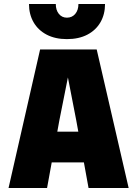

<svg xmlns="http://www.w3.org/2000/svg" viewBox="-20 -947 690 967"><path d="M120 -129V-284H547V-129ZM182 -698H467L628 0H426L364 -341L322 -557L279 -341L217 0H23ZM317 -750Q258 -750 215 -772.5Q172 -795 149 -835Q126 -875 126 -927H261Q261 -896 276.5 -877Q292 -858 317 -858Q343 -858 359 -877Q375 -896 375 -927H509Q509 -875 486 -835Q463 -795 420 -772.5Q377 -750 317 -750Z"/></svg>

Font: Azeret Mono ExtraBold
Style: Regular
Weight: 800
Designer: Martin Vácha
Foundry: Displaay
Version: Version 1.002